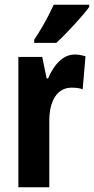

<svg xmlns="http://www.w3.org/2000/svg" viewBox="-20 -786 394 806"><path d="M293.9 -557.1Q304.7 -557.1 314.9 -555.4Q325.2 -553.7 338.9 -549.8L327.1 -411.1Q317.4 -415 305.9 -416.5Q294.4 -418 280.8 -418Q258.3 -418 240.7 -408.2Q223.1 -398.4 211.2 -380.1Q199.2 -361.8 193.1 -336.2Q187 -310.5 187 -278.8V0H57.1V-546.9H157.2L175.8 -457H182.1Q192.9 -482.9 209 -505.9Q225.1 -528.8 246.6 -543Q268.1 -557.1 293.9 -557.1ZM354.5 -766.1V-756.8Q344.2 -742.7 328.1 -723.6Q312 -704.6 292.7 -683.6Q273.4 -662.6 253.7 -642.3Q233.9 -622.1 216.3 -606H123.5V-619.1Q141.1 -645.5 155.8 -670.7Q170.4 -695.8 182.9 -719.7Q195.3 -743.7 205.6 -766.1Z"/></svg>

Font: Open Sans Condensed
Style: Regular
Weight: 400
Width: 3
Designer: Monotype Design Team
Foundry: Monotype Imaging Inc.
Version: Version 3.000